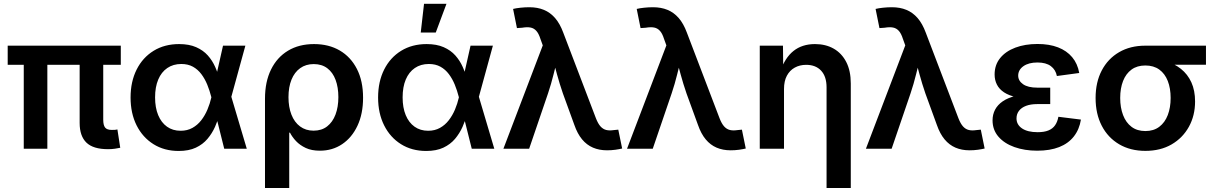

<svg xmlns="http://www.w3.org/2000/svg" viewBox="-20 -773 6308 998"><path d="M541.5 2.4Q464.4 2.4 429.2 -31.7Q394 -65.9 394 -133.8V-506.8H516.6V-150.9Q516.6 -122.1 526.4 -109.9Q536.1 -97.7 561 -97.7Q571.3 -97.7 578.1 -98.1Q585 -98.6 590.3 -100.1L605 -4.9Q593.8 -2.4 577.4 0Q561 2.4 541.5 2.4ZM103.5 0V-506.8H226.1V0ZM20 -436V-535.6H607.9V-436Z M908.7 11.7Q834 11.7 777.6 -23.7Q721.2 -59.1 689.9 -121.6Q658.7 -184.1 658.7 -266.1Q658.7 -348.6 690.2 -411.4Q721.7 -474.1 778.6 -509Q835.4 -543.9 911.1 -543.9Q962.9 -543.9 999.5 -527.8Q1036.1 -511.7 1060.1 -484.9Q1084 -458 1098.6 -424.8Q1113.3 -391.6 1121.6 -357.4H1159.2L1181.6 -272.9L1262.7 0H1145.5L1078.1 -269.5Q1069.8 -302.2 1057.4 -332.8Q1044.9 -363.3 1026.6 -387.7Q1008.3 -412.1 982.7 -426.3Q957 -440.4 922.4 -440.4Q880.4 -440.4 849.6 -419.4Q818.8 -398.4 802.5 -359.6Q786.1 -320.8 786.1 -266.6Q786.1 -213.4 802.2 -174.6Q818.4 -135.7 848.1 -114.5Q877.9 -93.3 918.9 -93.3Q953.6 -93.3 980.2 -108.2Q1006.8 -123 1026.1 -147.9Q1045.4 -172.9 1058.3 -203.6Q1071.3 -234.4 1078.6 -266.6L1139.2 -535.6H1255.4L1181.6 -266.6L1158.7 -182.1H1122.1Q1112.8 -147.9 1097.7 -113.8Q1082.5 -79.6 1058.3 -51Q1034.2 -22.5 997.8 -5.4Q961.4 11.7 908.7 11.7Z M1357.4 204.1V-260.3Q1357.4 -347.7 1388.7 -411.4Q1419.9 -475.1 1477.1 -509.5Q1534.2 -543.9 1612.3 -543.9Q1689 -543.9 1746.1 -510.5Q1803.2 -477.1 1835.2 -414.6Q1867.2 -352.1 1867.2 -265.1Q1867.2 -181.2 1838.1 -119.4Q1809.1 -57.6 1758.5 -23.7Q1708 10.3 1642.6 10.3Q1599.6 10.3 1569.3 -3.9Q1539.1 -18.1 1519 -39.3Q1499 -60.5 1487.3 -83.5H1483.4V204.1ZM1609.9 -93.8Q1651.9 -93.8 1680.4 -116Q1709 -138.2 1723.9 -177.5Q1738.8 -216.8 1738.8 -268.1Q1738.8 -318.8 1724.4 -357.7Q1710 -396.5 1681.4 -418.2Q1652.8 -439.9 1610.8 -439.9Q1569.8 -439.9 1540.3 -418.7Q1510.7 -397.5 1495.1 -358.9Q1479.5 -320.3 1479.5 -268.1Q1479.5 -216.3 1494.9 -177Q1510.3 -137.7 1539.8 -115.7Q1569.3 -93.8 1609.9 -93.8Z M2195.3 11.7Q2120.6 11.7 2064.2 -23.7Q2007.8 -59.1 1976.6 -121.6Q1945.3 -184.1 1945.3 -266.1Q1945.3 -348.6 1976.8 -411.4Q2008.3 -474.1 2065.2 -509Q2122.1 -543.9 2197.8 -543.9Q2249.5 -543.9 2286.1 -527.8Q2322.8 -511.7 2346.7 -484.9Q2370.6 -458 2385.3 -424.8Q2399.9 -391.6 2408.2 -357.4H2445.8L2468.3 -272.9L2549.3 0H2432.1L2364.7 -269.5Q2356.4 -302.2 2344 -332.8Q2331.5 -363.3 2313.2 -387.7Q2294.9 -412.1 2269.3 -426.3Q2243.7 -440.4 2209 -440.4Q2167 -440.4 2136.2 -419.4Q2105.5 -398.4 2089.1 -359.6Q2072.8 -320.8 2072.8 -266.6Q2072.8 -213.4 2088.9 -174.6Q2105 -135.7 2134.8 -114.5Q2164.6 -93.3 2205.6 -93.3Q2240.2 -93.3 2266.8 -108.2Q2293.5 -123 2312.7 -147.9Q2332 -172.9 2345 -203.6Q2357.9 -234.4 2365.2 -266.6L2425.8 -535.6H2542L2468.3 -266.6L2445.3 -182.1H2408.7Q2399.4 -147.9 2384.3 -113.8Q2369.1 -79.6 2345 -51Q2320.8 -22.5 2284.4 -5.4Q2248 11.7 2195.3 11.7ZM2167 -604 2184.1 -753.4H2300.8L2245.1 -604Z M2596.7 0 2801.3 -537.1 2789.1 -570.8Q2780.3 -598.6 2767.8 -612.5Q2755.4 -626.5 2737.5 -629.9Q2719.7 -633.3 2694.3 -628.9L2667 -627L2647 -726.6Q2662.6 -730.5 2685.5 -732.9Q2708.5 -735.4 2731.9 -735.4Q2773.9 -735.4 2807.1 -721.7Q2840.3 -708 2865.5 -679Q2890.6 -649.9 2907.7 -603.5L3077.6 -158.2Q3088.4 -130.4 3101.3 -116Q3114.3 -101.6 3131.1 -97.4Q3147.9 -93.3 3169.9 -96.7L3193.8 -99.1L3213.9 -1Q3199.7 2.4 3178.7 5.4Q3157.7 8.3 3135.3 8.3Q3094.7 8.3 3062.3 -5.6Q3029.8 -19.5 3005.6 -48.6Q2981.4 -77.6 2965.3 -124L2905.8 -287.6Q2888.7 -337.4 2875.5 -385.7Q2862.3 -434.1 2848.6 -485.8H2882.3Q2869.1 -435.1 2857.2 -386Q2845.2 -336.9 2828.6 -287.6L2730.5 0Z M3239.3 0 3443.8 -537.1 3431.6 -570.8Q3422.9 -598.6 3410.4 -612.5Q3397.9 -626.5 3380.1 -629.9Q3362.3 -633.3 3336.9 -628.9L3309.6 -627L3289.6 -726.6Q3305.2 -730.5 3328.1 -732.9Q3351.1 -735.4 3374.5 -735.4Q3416.5 -735.4 3449.7 -721.7Q3482.9 -708 3508.1 -679Q3533.2 -649.9 3550.3 -603.5L3720.2 -158.2Q3731 -130.4 3743.9 -116Q3756.8 -101.6 3773.7 -97.4Q3790.5 -93.3 3812.5 -96.7L3836.4 -99.1L3856.4 -1Q3842.3 2.4 3821.3 5.4Q3800.3 8.3 3777.8 8.3Q3737.3 8.3 3704.8 -5.6Q3672.4 -19.5 3648.2 -48.6Q3624 -77.6 3607.9 -124L3548.3 -287.6Q3531.2 -337.4 3518.1 -385.7Q3504.9 -434.1 3491.2 -485.8H3524.9Q3511.7 -435.1 3499.8 -386Q3487.8 -336.9 3471.2 -287.6L3373 0Z M4055.2 -310.5V0H3929.2V-535.6H4049.8L4051.3 -402.3H4036.6Q4059.6 -472.2 4104.5 -508.1Q4149.4 -543.9 4216.3 -543.9Q4272 -543.9 4313.7 -520Q4355.5 -496.1 4378.9 -450.4Q4402.3 -404.8 4402.3 -338.9V204.1H4276.4V-319.3Q4276.4 -375 4248.3 -405.5Q4220.2 -436 4170.4 -436Q4137.2 -436 4111.1 -421.6Q4085 -407.2 4070.1 -379.4Q4055.2 -351.6 4055.2 -310.5Z M4481 0 4685.5 -537.1 4673.3 -570.8Q4664.6 -598.6 4652.1 -612.5Q4639.6 -626.5 4621.8 -629.9Q4604 -633.3 4578.6 -628.9L4551.3 -627L4531.2 -726.6Q4546.9 -730.5 4569.8 -732.9Q4592.8 -735.4 4616.2 -735.4Q4658.2 -735.4 4691.4 -721.7Q4724.6 -708 4749.8 -679Q4774.9 -649.9 4792 -603.5L4961.9 -158.2Q4972.7 -130.4 4985.6 -116Q4998.5 -101.6 5015.4 -97.4Q5032.2 -93.3 5054.2 -96.7L5078.1 -99.1L5098.1 -1Q5084 2.4 5063 5.4Q5042 8.3 5019.5 8.3Q4979 8.3 4946.5 -5.6Q4914.1 -19.5 4889.9 -48.6Q4865.7 -77.6 4849.6 -124L4790 -287.6Q4772.9 -337.4 4759.8 -385.7Q4746.6 -434.1 4732.9 -485.8H4766.6Q4753.4 -435.1 4741.5 -386Q4729.5 -336.9 4712.9 -287.6L4614.7 0Z M5371.1 10.3Q5305.7 10.3 5252.9 -8.5Q5200.2 -27.3 5169.7 -62.7Q5139.2 -98.1 5139.2 -147.5Q5139.2 -177.7 5152.3 -202.9Q5165.5 -228 5192.1 -246.3Q5218.8 -264.6 5259.3 -274.7Q5299.8 -284.7 5354 -284.7H5439V-231.9H5370.6Q5337.4 -231.9 5313.5 -222.9Q5289.6 -213.9 5276.6 -197Q5263.7 -180.2 5263.7 -157.7Q5263.7 -125 5292.5 -105.5Q5321.3 -85.9 5373.5 -85.9Q5407.7 -85.9 5429.7 -95Q5451.7 -104 5464.1 -121.8Q5476.6 -139.6 5481.4 -166L5598.6 -151.4Q5590.3 -100.1 5561.8 -63.7Q5533.2 -27.3 5485.6 -8.5Q5438 10.3 5371.1 10.3ZM5356.4 -258.8Q5302.7 -258.8 5263.4 -267.6Q5224.1 -276.4 5199 -293Q5173.8 -309.6 5161.9 -333.3Q5149.9 -356.9 5149.9 -385.7Q5149.9 -435.5 5178.5 -470.9Q5207 -506.3 5257.6 -525.4Q5308.1 -544.4 5372.6 -544.4Q5434.1 -544.4 5479.5 -526.9Q5524.9 -509.3 5553 -475.8Q5581.1 -442.4 5589.8 -393.6L5473.6 -377.9Q5467.3 -410.6 5442.1 -429.4Q5417 -448.2 5372.6 -448.2Q5326.7 -448.2 5299.6 -429Q5272.5 -409.7 5272.5 -379.9Q5272.5 -353 5297.9 -335.2Q5323.2 -317.4 5372.1 -317.4H5439V-258.8Z M5933.6 11.2Q5855.5 11.2 5797.1 -23.2Q5738.8 -57.6 5706.8 -119.4Q5674.8 -181.2 5674.8 -263.7Q5674.8 -345.7 5706.8 -406.7Q5738.8 -467.8 5796.9 -501.7Q5855 -535.6 5933.1 -535.6H6248.5V-436.5H6020.5L5933.1 -432.6Q5890.6 -432.6 5861.6 -411.4Q5832.5 -390.1 5817.6 -352.1Q5802.7 -314 5802.7 -263.7Q5802.7 -213.9 5817.6 -174.8Q5832.5 -135.7 5861.6 -113.8Q5890.6 -91.8 5933.6 -91.8Q5976.6 -91.8 6005.9 -114Q6035.2 -136.2 6050 -175Q6064.9 -213.9 6064.9 -263.7Q6064.9 -314 6050 -352.1Q6035.2 -390.1 6005.9 -411.4Q5976.6 -432.6 5933.6 -432.6V-469.7Q5989.3 -469.7 6036.4 -456.3Q6083.5 -442.9 6118.4 -415Q6153.3 -387.2 6172.6 -345Q6191.9 -302.7 6191.9 -245.6Q6191.9 -172.4 6159.9 -114.3Q6127.9 -56.2 6070.1 -22.5Q6012.2 11.2 5933.6 11.2Z"/></svg>

Font: Inter 20pt SemiBold
Style: Regular
Weight: 600
Version: Version 4.001;git-66647c0bb